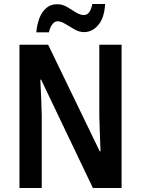

<svg xmlns="http://www.w3.org/2000/svg" viewBox="-20 -988 703 957"><path d="M586 -51H443L185 -591H181Q184 -536 185.5 -494Q187 -452 188 -412V-51H77V-765H220L477 -234H481Q479 -288 477.5 -328.5Q476 -369 475 -409V-765H586ZM161 -827Q164 -863 175.5 -895Q187 -927 209.5 -947Q232 -967 265 -967Q291 -967 314 -953.5Q337 -940 358 -926.5Q379 -913 399 -913Q415 -913 425.5 -928.5Q436 -944 440 -968H504Q500 -899 470 -863.5Q440 -828 399 -828Q375 -828 351.5 -841.5Q328 -855 306 -868.5Q284 -882 266 -882Q253 -882 241 -867Q229 -852 224 -827Z"/></svg>

Font: Noto Sans Tamil UI Condensed SemiBold
Style: Regular
Weight: 600
Width: 3
Designer: Jelle Bosma - Monotype Design Team
Foundry: Monotype Imaging Inc.
Version: Version 2.004; ttfautohint (v1.8.4.7-5d5b)